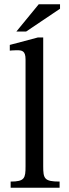

<svg xmlns="http://www.w3.org/2000/svg" viewBox="-20 -882 323 902"><path d="M260 -29C188 -29 183 -43 183 -101V-706H158L26 -671V-644C26 -644 41 -646 58 -646C83 -646 100 -644 100 -603V-101C100 -45 96 -29 30 -29V0H260ZM57 -734H103L262 -841V-862H162Z"/></svg>

Font: STIX Two Math
Style: Regular
Weight: 400
Designer: Ross Mills, John Hudson & Paul Hanslow, Tiro Typeworks Ltd; with portions MicroPress Inc., with additions and correction
Foundry: Tiro Typeworks Ltd
Version: Version 2.02 b142